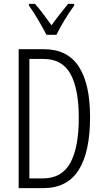

<svg xmlns="http://www.w3.org/2000/svg" viewBox="-20 -967 534 987"><path d="M443 -365Q443 -185 384 -92.5Q325 0 203 0H76V-714H207Q326 -714 384.5 -625.5Q443 -537 443 -365ZM385 -362Q385 -509 342.5 -586.5Q300 -664 204 -664H131V-50H201Q297 -50 341 -129Q385 -208 385 -362ZM219 -788Q201 -823 175.5 -866Q150 -909 129 -938V-947H160Q179 -926 201.5 -896Q224 -866 245 -837Q267 -868 286 -892Q305 -916 330 -947H361V-938Q338 -907 312.5 -865Q287 -823 270 -788Z"/></svg>

Font: Noto Sans Lao UI ExtCond Light
Style: Regular
Weight: 300
Width: 2
Designer: Monotype Design Team
Foundry: Monotype Imaging Inc.
Version: Version 2.000; ttfautohint (v1.8.4.7-5d5b)